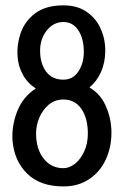

<svg xmlns="http://www.w3.org/2000/svg" viewBox="-20 -666 452 699"><path d="M25.4 -156.2Q22.5 -210.9 43.5 -262.7Q64.5 -314.5 110.4 -343.8Q80.1 -363.3 63 -394.5Q45.9 -425.8 43.9 -461.9Q41 -504.9 55.7 -546.9Q70.3 -588.9 108.4 -617.7Q146.5 -646.5 210.9 -646.5Q259.8 -646.5 293 -624.5Q326.2 -602.5 342.8 -569.3Q359.4 -536.1 362.3 -502L363.3 -483.4Q363.3 -439.5 348.1 -404.8Q333 -370.1 305.7 -347.7Q343.8 -325.2 362.8 -285.2Q381.8 -245.1 384.8 -203.1Q385.7 -196.3 385.7 -182.6Q385.7 -129.9 365.2 -85.4Q344.7 -41 305.2 -14.2Q265.6 12.7 210.9 12.7Q126 12.7 78.6 -34.2Q31.2 -81.1 25.4 -156.2ZM126 -481.4Q126 -434.6 147.9 -405.3Q169.9 -376 210.9 -376Q246.1 -376 265.6 -406.2Q285.2 -436.5 285.2 -476.6Q285.2 -525.4 265.1 -555.7Q245.1 -585.9 210.9 -585.9Q174.8 -585.9 150.4 -555.2Q126 -524.4 126 -481.4ZM111.3 -179.7Q111.3 -124 138.7 -88.9Q166 -53.7 210.9 -53.7Q232.4 -53.7 252.9 -69.8Q273.4 -85.9 286.6 -114.7Q299.8 -143.6 299.8 -179.7Q299.8 -235.4 276.4 -269.5Q252.9 -303.7 210.9 -303.7Q179.7 -303.7 157.2 -284.7Q134.8 -265.6 123 -237.3Q111.3 -209 111.3 -179.7Z"/></svg>

Font: BKP Parklife Text
Style: Regular
Weight: 400
Designer: Font Diner, Inc.; LA MECHKY PLUS GmbH
Foundry: Font Diner, Inc.; LA MECHKY PLUS GmbH
Version: Version 1.007